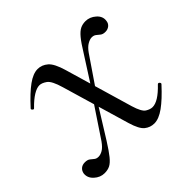

<svg xmlns="http://www.w3.org/2000/svg" viewBox="-110 -514 641 641"><g transform="rotate(-45 210.5 -193.0)"><path d="M284 9.4Q265 9.4 250.1 -2.5Q235.2 -14.4 223.8 -52.8L153.4 -292Q141.8 -332.6 127.7 -342.5Q113.6 -352.4 102.4 -352.4Q89.8 -352.4 73 -342.1Q56.2 -331.8 36 -311Q33 -307 28.5 -311.5Q24 -316 28 -319Q62.6 -357 88.9 -376Q115.2 -395 136.6 -395Q156.2 -395 172.4 -381.2Q188.6 -367.4 200.8 -325L271.2 -84.8Q282 -49 294.8 -41.2Q307.6 -33.4 318.2 -33.4Q331.6 -33.4 348 -43.6Q364.4 -53.8 384.4 -74.8Q388.4 -78.6 392.4 -74.2Q396.4 -69.8 393.2 -66.6Q358.6 -28.8 332 -9.7Q305.4 9.4 284 9.4ZM49.2 9.4Q29 9.4 12.8 -5.4Q-3.4 -20.2 -1 -39.8Q1 -50.6 8.6 -56.9Q16.2 -63.2 27.8 -63.2Q39.6 -63.2 45.9 -58.6Q52.2 -54 58 -48.9Q63.8 -43.8 73.4 -43.8Q83.2 -43.8 94 -50.2Q104.8 -56.6 116.8 -73.4L197.6 -194.6L206 -184.6L130.2 -62.8Q111.2 -32.6 98.6 -17.1Q86 -1.6 75.1 3.9Q64.2 9.4 49.2 9.4ZM210.2 -187.2 202.4 -198 282.4 -323Q301.4 -354 313.9 -369Q326.4 -384 337.4 -389.5Q348.4 -395 362.4 -395Q382.6 -395 399.2 -380.3Q415.8 -365.6 412.8 -346Q411.6 -335.2 403.6 -328.8Q395.6 -322.4 384.6 -322.4Q373 -322.4 366.7 -327.5Q360.4 -332.6 354.5 -337.3Q348.6 -342 339 -342Q330.2 -342 318.5 -335.2Q306.8 -328.4 295.6 -312.4Z"/></g></svg>

Font: Cormorant Infant Light
Style: Italic
Weight: 300
Italic angle: -10°
Designer: Christian Thalmann (Catharsis Fonts)
Foundry: Catharsis Fonts
Version: Version 4.001